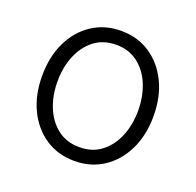

<svg xmlns="http://www.w3.org/2000/svg" viewBox="-104 -659 795 780"><g transform="rotate(20 293.5 -269.0)"><path d="M293.5 11.7Q222.2 11.7 168 -24.2Q113.8 -60.1 83.3 -123.3Q52.7 -186.5 52.7 -268.6Q52.7 -352.1 83.3 -415.3Q113.8 -478.5 168 -514.4Q222.2 -550.3 293.5 -550.3Q364.3 -550.3 418.5 -514.4Q472.7 -478.5 503.4 -415.3Q534.2 -352.1 534.2 -268.6Q534.2 -186.5 503.4 -123.3Q472.7 -60.1 418.5 -24.2Q364.3 11.7 293.5 11.7ZM293.5 -47.9Q349.1 -47.9 387.9 -77.9Q426.8 -107.9 447.3 -158Q467.8 -208 467.8 -268.6Q467.8 -329.6 447.3 -379.9Q426.8 -430.2 387.7 -460.2Q348.6 -490.2 293.5 -490.2Q237.8 -490.2 199 -460.2Q160.2 -430.2 139.6 -380.1Q119.1 -330.1 119.1 -268.6Q119.1 -208 139.6 -158Q160.2 -107.9 199 -77.9Q237.8 -47.9 293.5 -47.9Z"/></g></svg>

Font: Inter 16pt Light
Style: Regular
Weight: 300
Version: Version 4.001;git-66647c0bb